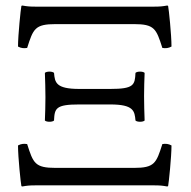

<svg xmlns="http://www.w3.org/2000/svg" viewBox="-20 -669 688 693"><path d="M534 0C558 0 566 1 583 4C586 4 587 3 587 1C589 -7 599 -103 599 -144C588 -150 578 -151 566 -149C544 -80 538 -63 463 -63H181C106 -63 100 -80 78 -149C66 -151 56 -150 45 -144C45 -101 55 -7 57 1C57 3 58 4 61 4C78 1 86 0 110 0ZM110 -645C86 -645 78 -646 61 -649C58 -649 57 -648 57 -646C55 -638 45 -542 45 -501C56 -495 66 -494 78 -496C100 -565 106 -582 181 -582H463C538 -582 544 -565 566 -496C578 -494 588 -495 599 -501C599 -544 589 -638 587 -646C587 -648 586 -649 583 -649C566 -646 558 -645 534 -645ZM266 -348C181 -348 178 -372 175 -406C169 -412 148 -412 142 -406C143 -371 144 -352 144 -318C144 -285 143 -264 142 -234C148 -228 169 -228 175 -234C177 -278 181 -292 266 -292H378C463 -292 466 -268 469 -234C475 -228 496 -228 502 -234C501 -269 500 -288 500 -322C500 -355 501 -376 502 -406C496 -412 475 -412 469 -406C467 -362 463 -348 378 -348Z"/></svg>

Font: Libertinus Math
Style: Regular
Weight: 400
Designer: Philipp H. Poll, Khaled Hosny
Foundry: Caleb Maclennan
Version: Version 7.050;RELEASE